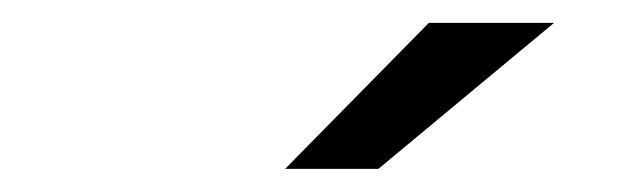

<svg xmlns="http://www.w3.org/2000/svg" viewBox="-20 -724 540 167"><path d="M353 -704.1H461.9L309.1 -577.1H228Z"/></svg>

Font: D-DIN Exp
Style: DINExp-Italic
Weight: 400
Width: 7
Italic angle: -12°
Designer: Charles Nix
Foundry: Datto Inc.
Version: Version 1.00